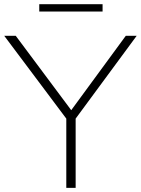

<svg xmlns="http://www.w3.org/2000/svg" viewBox="-30 -914 684 934"><path d="M292.5 0V-337L-9.5 -740H46.5L316.5 -378L582 -740H635L338 -337V0ZM161 -858V-893.5H469V-858Z"/></svg>

Font: Encode Sans Expanded ExtraLight
Style: Regular
Weight: 200
Width: 7
Designer: Multiple Designers
Foundry: Impallari Type
Version: Version 3.000; ttfautohint (v1.8.3) -l 8 -r 50 -G 200 -x 14 